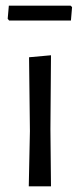

<svg xmlns="http://www.w3.org/2000/svg" viewBox="-20 -654 282 674"><path d="M85 -194 82 -453 159 -460 157 -201 159 0H81ZM233 -629 229 -582H12L7 -588L11 -634H228Z"/></svg>

Font: Alegreya Sans
Style: Regular
Weight: 400
Designer: Juan Pablo del Peral
Foundry: Huerta Tipografica
Version: Version 2.008; ttfautohint (v1.6)